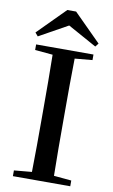

<svg xmlns="http://www.w3.org/2000/svg" viewBox="-103 -1003 622 1055"><g transform="rotate(10 208.5 -475.5)"><path d="M233 -951H184L33 -799L49 -780L209 -869L370 -780L385 -799ZM48 -704 147 -695C149 -595 149 -495 149 -393V-342C149 -241 149 -140 147 -41L48 -32V0H368V-32L270 -41C268 -141 268 -242 268 -343V-393C268 -494 268 -596 270 -695L368 -704V-735H48Z"/></g></svg>

Font: GenKiMin2 TW SB
Style: Regular
Weight: 600
Version: Version 2.100;PS 2.1;hotconv 16.6.51;makeotf.lib2.5.65220 DE